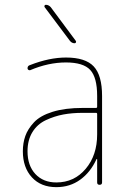

<svg xmlns="http://www.w3.org/2000/svg" viewBox="-20 -770 540 800"><path d="M384.8 -210V-294.9Q384.8 -299.8 379.9 -299.8H325.2Q281.2 -299.8 244.1 -293Q207 -286.1 171.4 -269.5Q135.7 -252.9 115.2 -219.7Q94.7 -186.5 94.7 -139.6Q94.7 -80.1 127.4 -44.9Q160.2 -9.8 214.8 -9.8Q289.1 -9.8 336.9 -66.4Q384.8 -123 384.8 -210ZM379.9 -320.3Q384.8 -320.3 384.8 -325.2V-370.1Q384.8 -447.3 356 -478.5Q327.1 -509.8 254.9 -509.8Q181.6 -509.8 105.5 -477.5Q101.6 -476.6 98.1 -479Q94.7 -481.4 94.7 -485.4Q94.7 -496.1 105.5 -499Q185.5 -530.3 254.9 -530.3Q335.9 -530.3 370.6 -493.2Q405.3 -456.1 405.3 -370.1V-9.8Q405.3 0 395 0Q384.8 0 384.8 -9.8V-106.4Q384.8 -107.4 383.8 -107.4Q381.8 -107.4 381.8 -106.4Q357.4 -52.7 314.5 -21.5Q271.5 9.8 214.8 9.8Q150.4 9.8 112.8 -31.2Q75.2 -72.3 75.2 -139.6Q75.2 -173.8 85.4 -203.1Q95.7 -232.4 121.6 -260.3Q147.5 -288.1 199.2 -304.2Q251 -320.3 325.2 -320.3ZM271.5 -599.6 166 -740.2Q164.1 -743.2 165.5 -746.6Q167 -750 170.9 -750Q182.6 -750 191.4 -740.2L295.9 -599.6Q297.9 -596.7 296.4 -593.3Q294.9 -589.8 291 -589.8Q279.3 -589.8 271.5 -599.6Z"/></svg>

Font: Rounded-X Mgen+ 1m thin
Style: Regular
Weight: 100
Designer: [Source Han Sans]
Ryoko NISHIZUKA  (kana & ideographs); Paul D. Hunt (Latin, Greek & Cyrillic); Wenlong ZHANG  (bopomofo
Version: Version 1.059.20150602